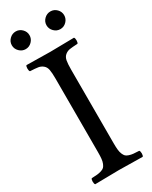

<svg xmlns="http://www.w3.org/2000/svg" viewBox="-210 -857 718 906"><g transform="rotate(-30 148.5 -404.0)"><path d="M209.2 -728.3Q194.8 -742.7 194.8 -762.2Q194.8 -781.7 209.2 -795.9Q223.6 -810.1 243.2 -810.1Q262.7 -810.1 276.9 -795.9Q291 -781.7 291 -762.2Q291 -742.7 276.9 -728.3Q262.7 -713.9 243.2 -713.9Q223.6 -713.9 209.2 -728.3ZM20.3 -728.3Q5.9 -742.7 5.9 -762.2Q5.9 -781.7 20.3 -795.9Q34.7 -810.1 54.2 -810.1Q73.7 -810.1 87.9 -795.9Q102.1 -781.7 102.1 -762.2Q102.1 -742.7 87.9 -728.3Q73.7 -713.9 54.2 -713.9Q34.7 -713.9 20.3 -728.3ZM190.9 -122.1Q190.9 -100.6 192.4 -86.7Q193.8 -72.8 198.2 -62.3Q202.6 -51.8 208 -46.4Q213.4 -41 224.6 -37.4Q235.8 -33.7 246.8 -32.7Q257.8 -31.7 277.8 -30.8Q282.2 -26.4 282.2 -14.4Q282.2 -2.4 277.8 2Q178.2 0 148.9 0Q116.7 0 19 2Q14.6 -2.4 14.6 -14.4Q14.6 -26.4 19 -30.8Q39.1 -31.7 50 -32.7Q61 -33.7 72.3 -37.4Q83.5 -41 88.9 -46.4Q94.2 -51.8 98.6 -62.3Q103 -72.8 104.5 -86.7Q106 -100.6 106 -122.1V-522.9Q106 -554.7 102.8 -571.8Q99.6 -588.9 88.1 -598.4Q76.7 -607.9 62.7 -610.1Q48.8 -612.3 19 -613.8Q14.6 -618.2 14.6 -630.4Q14.6 -642.6 19 -647Q118.7 -645 147.9 -645Q180.2 -645 277.8 -647Q282.2 -642.6 282.2 -630.4Q282.2 -618.2 277.8 -613.8Q248 -612.3 234.1 -610.1Q220.2 -607.9 208.7 -598.4Q197.3 -588.9 194.1 -571.8Q190.9 -554.7 190.9 -522.9Z"/></g></svg>

Font: Linux Libertine G
Style: Regular
Weight: 400
Designer: Philipp H. Poll
Foundry: Philipp H. Poll
Version: Version 4.7.5